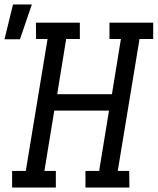

<svg xmlns="http://www.w3.org/2000/svg" viewBox="-64 -836 703 856"><path d="M-10 0V-74H51L148 -662H97L96 -735H292V-662H231L191 -416H435L475 -662H424V-735H619V-662H558L461 -74H512L513 0H317V-74H378L422 -343H178L134 -74H185V0ZM-44 -661 -6 -816H78L25 -661Z"/></svg>

Font: Iosevka Etoile
Style: Italic
Weight: 400
Italic angle: -9°
Designer: Belleve Invis
Foundry: Belleve Invis
Version: Version 22.1.2; ttfautohint (v1.8.4)